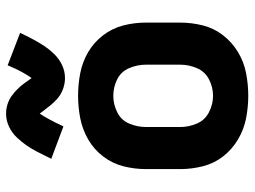

<svg xmlns="http://www.w3.org/2000/svg" viewBox="-120 -688 817 616"><g transform="rotate(-90 288.0 -380.5)"><path d="M288 8Q325 8 361 1Q397 -6 428.5 -25Q460 -44 482.5 -73Q505 -102 514 -138Q523 -174 523 -210V-320Q523 -357 514 -392.5Q505 -428 482.5 -457.5Q460 -487 428.5 -505.5Q397 -524 361 -531Q325 -538 288 -538Q252 -538 216 -531Q180 -524 148 -505.5Q116 -487 93.5 -457.5Q71 -428 62 -392.5Q53 -357 53 -320V-210Q53 -174 62 -138Q71 -102 93.5 -73Q116 -44 148 -25Q180 -6 216 1Q252 8 288 8ZM288 -105Q261 -105 235.5 -118Q210 -131 199 -157Q188 -183 188 -210V-320Q188 -348 199 -374Q210 -400 235.5 -412.5Q261 -425 288 -425Q316 -425 341 -412.5Q366 -400 377 -374Q388 -348 388 -320V-210Q388 -183 377 -157Q366 -131 341 -118Q316 -105 288 -105ZM345 -580Q367 -580 387 -589.5Q407 -599 422 -614.5Q437 -630 447 -645Q457 -660 468 -680Q479 -700 490 -724L386 -764Q374 -735 363.5 -716.5Q353 -698 345 -687Q337 -698 329 -709.5Q321 -721 309.5 -732.5Q298 -744 286.5 -752Q275 -760 260.5 -764.5Q246 -769 231 -769Q209 -769 189 -759.5Q169 -750 154.5 -734.5Q140 -719 129.5 -704Q119 -689 108.5 -669Q98 -649 86 -624L190 -585Q203 -613 213.5 -632Q224 -651 231 -661Q239 -651 247.5 -639.5Q256 -628 267 -616Q278 -604 289.5 -596.5Q301 -589 315.5 -584.5Q330 -580 345 -580Z"/></g></svg>

Font: Iosevka Sparkle Extrabold
Style: Regular
Weight: 800
Designer: Belleve Invis
Foundry: Belleve Invis
Version: Version 4.5.0; ttfautohint (v1.8.3)